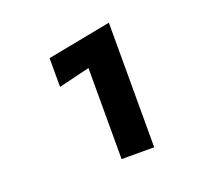

<svg xmlns="http://www.w3.org/2000/svg" viewBox="-84 -798 654 620"><g transform="rotate(-20 243.0 -488.0)"><path d="M128 -561 235 -587V-274H347V-702L128 -660Z"/></g></svg>

Font: Jost ExtraBold
Style: Regular
Weight: 800
Version: Version 3.710